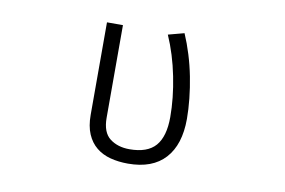

<svg xmlns="http://www.w3.org/2000/svg" viewBox="-63 -599 1126 758"><g transform="rotate(10 500.0 -220.0)"><path d="M688 -161Q688 -58 637.5 -2.5Q587 53 489 53Q451 53 418.5 44.5Q386 36 362 16.5Q338 -3 324.5 -34.5Q311 -66 311 -111V-482H375V-111Q375 -52 406.5 -28Q438 -4 485 -4Q557 -4 589.5 -41.5Q622 -79 622 -157Q622 -233 605 -318Q588 -403 556 -476L620 -493Q636 -456 649 -414Q662 -372 670.5 -328.5Q679 -285 683.5 -242Q688 -199 688 -161Z"/></g></svg>

Font: NanumGothicCoding
Style: Regular
Weight: 400
Monospace: yes
Designer: Kwon Bruce; Nicolas Noh; Sung-woo Choi; Go-un Cha; Soo-hyun Park;
Foundry: NHN Corporation
Version: Version 2.000;PS 1;hotconv 1.0.49;makeotf.lib2.0.14853